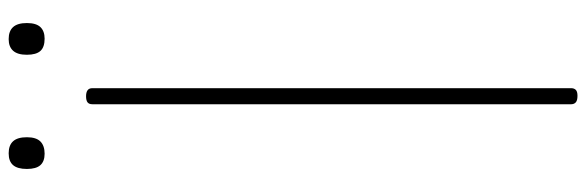

<svg xmlns="http://www.w3.org/2000/svg" viewBox="-486 -886 1385 454"><g transform="rotate(-90 207.0 -658.5)"><path d="M208 14Q197 14 192.5 10Q188 6 188 -1V-1133Q188 -1141 192.5 -1144.5Q197 -1148 207 -1148Q216 -1148 221 -1144.5Q226 -1141 226 -1133V-1Q226 6 222 10Q218 14 208 14ZM71 -1246Q53 -1246 44 -1256Q35 -1266 35 -1288Q35 -1310 44 -1320.5Q53 -1331 72 -1331Q91 -1331 100.5 -1320.5Q110 -1310 110 -1288Q110 -1266 100 -1256Q90 -1246 71 -1246ZM343 -1246Q323 -1246 314 -1256Q305 -1266 305 -1288Q305 -1310 314.5 -1320.5Q324 -1331 342 -1331Q361 -1331 370.5 -1320.5Q380 -1310 380 -1288Q380 -1266 370.5 -1256Q361 -1246 343 -1246Z"/></g></svg>

Font: Playwrite CL Thin
Style: Regular
Weight: 100
Designer: Veronika Burian, José Scaglione
Foundry: TypeTogether
Version: Version 1.002